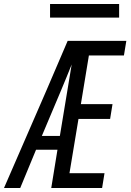

<svg xmlns="http://www.w3.org/2000/svg" viewBox="-32 -939 652 959"><path d="M-12 0 201 -490 306 -735H599L587 -662H412L372 -419H530L518 -345H360L315 -74H490L478 0H224L255 -191H148L69 0ZM177 -260H267L326 -617Q314 -586 300.5 -554Q287 -522 274 -490ZM218 -851V-919H563V-851Z"/></svg>

Font: Iosevka Extended
Style: Italic
Weight: 400
Width: 7
Italic angle: -9°
Monospace: yes
Designer: Belleve Invis
Foundry: Belleve Invis
Version: Version 32.5.0; ttfautohint (v1.8.4)